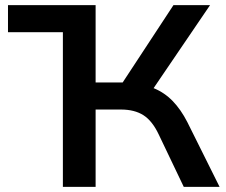

<svg xmlns="http://www.w3.org/2000/svg" viewBox="-20 -725 876 745"><path d="M224 0V-600H11V-705H351V-405H456L653 -705H795L576 -383Q618 -366 650 -333Q682 -300 707 -251L832 0H693L596 -203Q571 -256 536.5 -278Q502 -300 449 -300H351V0Z"/></svg>

Font: MulishBold
Style: Bold
Weight: 700
Designer: Vernon Adams
Foundry: Vernon Adams
Version: Version 3.602; ttfautohint (v1.8.3)